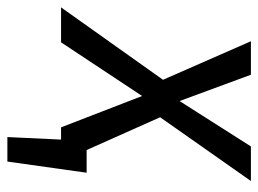

<svg xmlns="http://www.w3.org/2000/svg" viewBox="-144 -456 716 533"><g transform="rotate(90 214.5 -189.0)"><path d="M364 -71H427L396 149H328L335 0H301L214 -225L65 0H-32L169 -283L62 -527H155L228 -329L354 -527H450L273 -275Z"/></g></svg>

Font: Fira Sans Condensed
Style: Italic
Weight: 400
Width: 3
Italic angle: -8°
Designer: bBox Type GmbH & Carrois Corporate GbR & Edenspiekermann AG
Foundry: bBox Type GmbH & Carrois Corporate GbR & Edenspiekermann AG
Version: Version 4.301